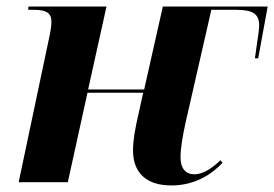

<svg xmlns="http://www.w3.org/2000/svg" viewBox="-20 -556 837 586"><path d="M503 10C576 10 627 -25 659 -59L653 -67C634 -49 604 -24 573 -24C547 -24 531 -42 531 -75C531 -105 538 -143 546 -180L625 -526H701C754 -526 771 -512 771 -478C771 -469 770 -461 758 -378H768L797 -536H477L420 -283H249L305 -536H67L66 -526H84C122 -526 137 -516 137 -489C137 -476 133 -453 129 -436L37 0H187L247 -273H417L404 -214C392 -163 386 -127 386 -97C386 -31 424 10 503 10Z"/></svg>

Font: Noto Serif Display
Style: Bold Italic
Weight: 700
Italic angle: -12°
Designer: Monotype Design Team
Foundry: Monotype Imaging Inc.
Version: Version 2.009